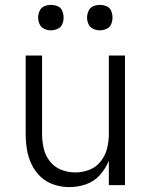

<svg xmlns="http://www.w3.org/2000/svg" viewBox="-20 -757 616 785"><path d="M264 8Q298 8 331.5 -3.5Q365 -15 388.5 -41.5Q412 -68 425 -100V0H491V-530H425V-210Q425 -180 418 -151Q411 -122 392.5 -98Q374 -74 346 -63Q318 -52 288 -52Q258 -52 230 -63Q202 -74 183.5 -98Q165 -122 158.5 -151Q152 -180 152 -210V-530H85V-210Q85 -178 90 -146.5Q95 -115 109 -85.5Q123 -56 146.5 -34Q170 -12 201 -2Q232 8 264 8ZM388 -633Q402 -633 415.5 -639Q429 -645 434.5 -658Q440 -671 440 -685Q440 -699 434.5 -712.5Q429 -726 415.5 -731.5Q402 -737 388 -737Q374 -737 361 -731.5Q348 -726 342 -712.5Q336 -699 336 -685Q336 -671 342 -658Q348 -645 361 -639Q374 -633 388 -633ZM188 -633Q202 -633 215.5 -639Q229 -645 234.5 -658Q240 -671 240 -685Q240 -699 234.5 -712.5Q229 -726 215.5 -731.5Q202 -737 188 -737Q174 -737 161 -731.5Q148 -726 142 -712.5Q136 -699 136 -685Q136 -671 142 -658Q148 -645 161 -639Q174 -633 188 -633Z"/></svg>

Font: Iosevka Sparkle Light
Style: Regular
Weight: 300
Designer: Belleve Invis
Foundry: Belleve Invis
Version: Version 4.5.0; ttfautohint (v1.8.3)